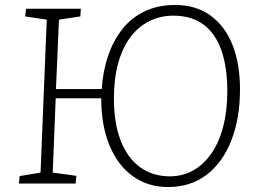

<svg xmlns="http://www.w3.org/2000/svg" viewBox="-20 -738 1032 772"><path d="M204 -343 192 -44 287 -31 284 0H56L59 -30L143 -44L168 -659L81 -672L85 -703H305L303 -672L217 -659L205 -380H389Q394 -454 415.5 -516Q437 -578 474 -623.5Q511 -669 564 -693.5Q617 -718 684 -718Q768 -718 826.5 -675.5Q885 -633 915 -557Q945 -481 945 -379Q945 -262 910 -173Q875 -84 810.5 -35Q746 14 656 14Q574 14 513.5 -30Q453 -74 420 -154Q387 -234 387 -343ZM438 -343Q438 -242 465.5 -172Q493 -102 543.5 -65.5Q594 -29 663 -29Q714 -29 756.5 -52.5Q799 -76 830 -121Q861 -166 877.5 -229.5Q894 -293 894 -372Q894 -468 870 -536Q846 -604 798 -639.5Q750 -675 677 -675Q624 -675 579.5 -652.5Q535 -630 503.5 -587.5Q472 -545 455 -483Q438 -421 438 -343Z"/></svg>

Font: Literata 18pt ExtraLight
Style: Italic
Weight: 250
Italic angle: -2°
Designer: Latin by Veronika Burian and Jose Scaglione. Greek by Irene Vlachou. Cyrillic by Vera Evstafieva
Foundry: TypeTogether
Version: Version 3.103;gftools[0.9.29]